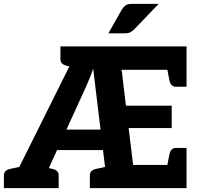

<svg xmlns="http://www.w3.org/2000/svg" viewBox="-31 -965 1013 985"><path d="M14 0 376 -727H926V-607H593L615 -423H850V-308H629L652 -119H926V0H521L447 -613Q438 -586 428 -562Q418 -538 409 -517L188 -34Q182 -19 180 -9.5Q178 0 175 0ZM201 -195 215 -300H534L548 -195ZM823 -97 838 -172Q841 -188 849 -197Q857 -206 872 -206H926V-119ZM823 -630 926 -607V-520H872Q857 -520 849 -529Q841 -538 838 -554ZM377 -727 364 -617 313 -627Q297 -631 288 -638.5Q279 -646 279 -662V-727ZM430 0V-65Q430 -80 439 -88Q448 -96 464 -99L515 -110L528 0ZM172 0 186 -110 236 -99Q252 -96 261 -88Q270 -80 270 -65V0ZM-11 0V-65Q-11 -80 -2 -88Q7 -96 23 -99L74 -110L87 0ZM525 -794 594 -916Q603 -930 613.5 -937.5Q624 -945 646 -945H783L656 -813Q645 -803 635.5 -798.5Q626 -794 609 -794Z"/></svg>

Font: Aleo ExtraBold
Style: Regular
Weight: 800
Designer: Alessio Laiso
Foundry: Alessio Laiso
Version: Version 2.001;gftools[0.9.29]